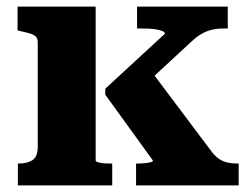

<svg xmlns="http://www.w3.org/2000/svg" viewBox="-20 -560 759 580"><path d="M701 0H391V-66H396Q406 -66 417 -67Q428 -68 435 -70Q442 -72 442 -75L298 -274V-292L478 -458Q478 -463 471 -466Q464 -469 452.5 -471Q441 -473 428.5 -473.5Q416 -474 404 -474H394V-540H668V-474H657Q636 -474 619.5 -470Q603 -466 588.5 -457.5Q574 -449 559 -435L386 -275L424 -362L620 -101Q631 -87 642.5 -79.5Q654 -72 667.5 -69Q681 -66 696 -66H701ZM269 -540V-75Q269 -72 277 -69.5Q285 -67 295.5 -66.5Q306 -66 315 -66H319V0H34V-66H36Q63 -66 78.5 -76.5Q94 -87 94 -116V-432Q94 -443 88.5 -449Q83 -455 71.5 -458.5Q60 -462 42 -466L33 -468V-540Z"/></svg>

Font: Roboto Serif 20pt
Style: Bold
Weight: 700
Version: Version 1.008